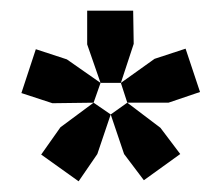

<svg xmlns="http://www.w3.org/2000/svg" viewBox="-20 -700 414 359"><path d="M162 -412 127 -361 57 -411 93 -462 155 -508 187 -486ZM317 -412 249 -363 212 -412 187 -486 218 -508 280 -461ZM295 -508H218L206 -545L269 -590L327 -609L354 -528ZM206 -545H168L143 -617V-680H229L230 -618ZM155 -508 78 -507 20 -526 47 -608 105 -589 168 -545Z"/></svg>

Font: Gemunu Libre ExtraLight ExtraBold
Style: Regular
Weight: 800
Version: Version 1.100